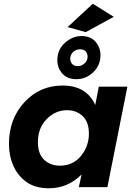

<svg xmlns="http://www.w3.org/2000/svg" viewBox="-20 -1002 724 1028"><path d="M439 -830 342 -857 477 -982 589 -912ZM389 -578Q340 -578 313.5 -608.5Q287 -639 287 -679Q287 -737 328 -773Q369 -809 416 -809Q465 -809 491.5 -778.5Q518 -748 518 -707Q518 -652 479 -615Q440 -578 389 -578ZM397 -648Q416.5 -648 432.8 -662.8Q449 -677.5 449 -699Q449 -714 439.5 -726Q430 -738 408 -738Q387.5 -738 371.8 -723.8Q356 -709.5 356 -687Q356 -673 365.5 -660.5Q375 -648 397 -648ZM242 6Q170.5 6 124 -26Q75.5 -60 51.8 -113.8Q28 -167.5 28 -232Q28 -365 110.5 -454.5Q193 -544 315 -544Q443 -544 490 -440L509 -538H662L555 0H402L417 -68Q343 6 242 6ZM300 -115Q371 -115 413.5 -167Q456 -219 456 -287Q456 -349 422.5 -380.5Q389 -412 339 -412Q277 -412 230 -364.5Q183 -317 183 -241Q183 -177 217 -146Q251 -115 300 -115Z"/></svg>

Font: Argentum Sans SemiBold
Style: Italic
Weight: 600
Italic angle: -11°
Designer: Julieta Ulanovsky (font), Cristiano Sobral (main changes and remaster)
Foundry: Julieta Ulanovsky (font), Cristiano Sobral (main changes and remaster)
Version: Version 2.007;June 15, 2022;FontCreator 14.0.0.2814 64-bit; 